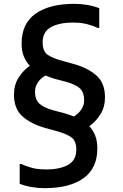

<svg xmlns="http://www.w3.org/2000/svg" viewBox="-20 -752 643 1004"><path d="M213 232Q179 232 144.5 226Q110 220 83 209V106H92Q118 118 148 126Q178 134 223 134Q293 134 336 110Q379 86 379 31Q379 -16 352.5 -34.5Q326 -53 274 -67L216 -83Q142 -104 97.5 -143.5Q53 -183 53 -257Q53 -307 76.5 -345Q100 -383 136 -408Q116 -429 104.5 -457.5Q93 -486 93 -524Q93 -629 166 -680.5Q239 -732 369 -732Q404 -732 438 -726Q472 -720 499 -709V-606H491Q465 -618 434.5 -626Q404 -634 360 -634Q290 -634 246.5 -610Q203 -586 203 -531Q203 -484 229.5 -465.5Q256 -447 309 -433L367 -417Q441 -396 485 -356.5Q529 -317 529 -243Q529 -193 505.5 -155Q482 -117 447 -92Q467 -71 478 -42.5Q489 -14 489 24Q489 128 416.5 180Q344 232 213 232ZM313 -161Q342 -152 366 -143Q390 -157 405 -179Q420 -201 420 -228Q420 -268 398.5 -289Q377 -310 323 -325L269 -339Q240 -348 217 -357Q193 -343 178 -321Q163 -299 163 -272Q163 -233 184.5 -211.5Q206 -190 259 -175Z"/></svg>

Font: Kufam Medium
Style: Regular
Weight: 500
Designer: Wael Morcos, Artur Schmal
Foundry: Original Type
Version: Version 1.300; ttfautohint (v1.8.3)